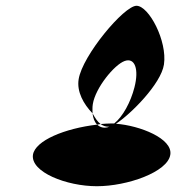

<svg xmlns="http://www.w3.org/2000/svg" viewBox="-20 -888 626 664"><path d="M94 -353C85 -293 210 -244 315 -244C420 -244 560 -293 569 -353C578 -409 463 -454 381 -460C432 -493 537 -598 547 -665C559 -746 495 -868 452 -868C409 -868 265 -696 252 -614C245 -571 269 -528 300 -496C300 -506 299 -516 301 -528C310 -584 375 -664 411 -677C447 -690 461 -648 445 -586C432 -535 405 -485 375 -461H364C353 -461 339 -460 328 -459C336 -453 345 -450 353 -450C355 -450 357 -450 359 -451L353 -448C338 -444 326 -448 316 -457C204 -444 102 -402 94 -353ZM300 -496C302 -479 307 -466 316 -457C320 -458 324 -458 328 -459C317 -467 309 -480 300 -496Z"/></svg>

Font: Ampere
Style: UltCndIta
Weight: 400
Version: Version 1